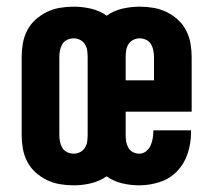

<svg xmlns="http://www.w3.org/2000/svg" viewBox="-20 -548 640 576"><path d="M201 8Q180 8 159.5 4.5Q139 1 120.5 -8Q102 -17 86.5 -31Q71 -45 61.5 -63.5Q52 -82 48.5 -102.5Q45 -123 45 -143V-377Q45 -397 48.5 -417.5Q52 -438 61.5 -456.5Q71 -475 86.5 -489Q102 -503 120.5 -512Q139 -521 159.5 -524.5Q180 -528 201 -528Q227 -528 253 -522Q279 -516 300 -501Q321 -516 347 -522Q373 -528 399 -528Q420 -528 440.5 -524.5Q461 -521 479.5 -512Q498 -503 513.5 -489Q529 -475 538.5 -456.5Q548 -438 551.5 -417.5Q555 -397 555 -377V-213H357V-143Q357 -133 358.5 -123.5Q360 -114 365 -105Q370 -96 379 -91.5Q388 -87 398 -87Q409 -87 418 -94Q427 -101 431.5 -111Q436 -121 438 -132Q440 -143 440 -154V-157H553V-149Q553 -118 543 -87.5Q533 -57 511.5 -34.5Q490 -12 459.5 -2Q429 8 398 8Q372 8 346.5 2Q321 -4 300 -19Q278 -4 252.5 2Q227 8 201 8ZM357 -307H442V-377Q442 -387 440 -397Q438 -407 433 -415.5Q428 -424 418.5 -428.5Q409 -433 399 -433Q389 -433 380 -428.5Q371 -424 365.5 -415.5Q360 -407 358.5 -397Q357 -387 357 -377ZM201 -87Q211 -87 220 -91.5Q229 -96 234.5 -104.5Q240 -113 241.5 -123Q243 -133 243 -143V-377Q243 -387 241.5 -397Q240 -407 234.5 -415.5Q229 -424 220 -428.5Q211 -433 201 -433Q191 -433 181.5 -428.5Q172 -424 167 -415.5Q162 -407 160 -397Q158 -387 158 -377V-143Q158 -133 160 -123Q162 -113 167 -104.5Q172 -96 181.5 -91.5Q191 -87 201 -87Z"/></svg>

Font: Iosevka HT Extrabold Extended
Style: Regular
Weight: 800
Width: 7
Monospace: yes
Designer: Belleve Invis
Foundry: Belleve Invis
Version: Version 32.3.0; ttfautohint (v1.8.4)